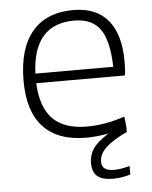

<svg xmlns="http://www.w3.org/2000/svg" viewBox="-53 -593 662 835"><g transform="rotate(-5 278.0 -176.0)"><path d="M307 9Q183 9 119.5 -59Q56 -127 56 -261Q56 -401 118 -475Q180 -549 298 -549Q398 -549 449.5 -487Q501 -425 501 -307Q501 -286 500 -270.5Q499 -255 497 -246H110Q115 -140 165 -89.5Q215 -39 315 -39Q353 -39 393.5 -46Q434 -53 479 -68L484 -23V-1Q418 31 389.5 59Q361 87 361 119Q361 159 414 159Q444 159 483 148V185Q468 190 448 193.5Q428 197 408 197Q360 197 338.5 178.5Q317 160 317 121Q317 86 335.5 58.5Q354 31 404 -1Q379 4 354 6.5Q329 9 307 9ZM298 -503Q119 -503 110 -288H450Q447 -403 411 -453Q375 -503 298 -503Z"/></g></svg>

Font: Encode Sans Wide
Style: ExtraLight
Weight: 200
Designer: Pablo Impallari, Andres Torresi
Foundry: Pablo Impallari, Andres Torresi
Version: Version 1.000; ttfautohint (v1.00) -l 8 -r 50 -G 200 -x 14 -